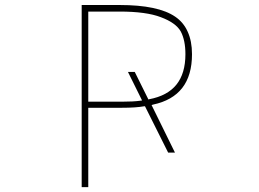

<svg xmlns="http://www.w3.org/2000/svg" viewBox="-20 -773 1040 770"><path d="M307.6 -22.5V-752.9H460Q614.3 -752.9 682.6 -706.1Q715.8 -683.6 732.4 -646.5Q750 -608.4 750 -555.7Q750 -470.7 710.9 -420.4Q671.9 -370.1 593.8 -353.5L587.9 -351.6L681.6 -161.1H654.3L561.5 -346.7H557.6Q524.4 -340.8 469.7 -340.8H334V-22.5ZM334 -365.2H469.7Q514.6 -365.2 543 -369.1L549.8 -370.1L493.2 -484.4H520.5L575.2 -374L578.1 -375Q651.4 -388.7 687.5 -433.6Q723.6 -478.5 723.6 -555.7Q723.6 -611.3 705.1 -646.5Q685.5 -681.6 625 -704.1Q566.4 -726.6 460 -726.6H334Z"/></svg>

Font: Mgen+ 1mn thin
Style: Regular
Weight: 100
Designer: [Source Han Sans]
Ryoko NISHIZUKA  (kana & ideographs); Paul D. Hunt (Latin, Greek & Cyrillic); Wenlong ZHANG  (bopomofo
Version: Version 1.059.20150602